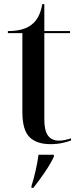

<svg xmlns="http://www.w3.org/2000/svg" viewBox="-20 -686 383 927"><path d="M224 10Q156 10 122 -24.5Q88 -59 88 -145V-526H18V-536Q92 -536 130 -565Q152 -581 165 -606Q178 -631 184 -666H194V-536H318V-526H194V-109Q194 -55 212 -31Q230 -7 265 -7Q290 -7 323 -18V-8Q309 -2 282 4Q255 10 224 10ZM132 212Q156 135 166 61H240V71Q224 105 196 146Q168 187 141 221H132Z"/></svg>

Font: Noto Serif Display SemiCondensed Medium
Style: Regular
Weight: 500
Width: 4
Designer: Monotype Design Team
Foundry: Monotype Imaging Inc.
Version: Version 2.009